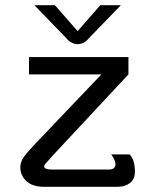

<svg xmlns="http://www.w3.org/2000/svg" viewBox="-20 -720 598 740"><path d="M279.2 -600 366.7 -700H445.8L320.8 -570.8Q304.2 -550 279.2 -550Q268.3 -550 257.9 -555Q247.5 -560 242.5 -565L237.5 -570.8L112.5 -700H191.7ZM91.7 -500H475V-433.3L187.5 -125Q182.5 -119.2 172.5 -108.3Q162.5 -97.5 156.2 -90Q150 -82.5 150 -79.2Q150 -66.7 179.2 -66.7H400Q425 -66.7 425 -87.5Q425 -95 420.8 -104.2Q416.7 -113.3 412.5 -119.2L408.3 -125H479.2Q500 -104.2 500 -58.3Q500 -30 481.2 -15Q462.5 0 433.3 0H150Q105 0 81.7 -22.1Q58.3 -44.2 58.3 -75Q58.3 -83.3 60.4 -90.4Q62.5 -97.5 64.6 -102.9Q66.7 -108.3 73.3 -117.1Q80 -125.8 83.8 -130.4Q87.5 -135 99.2 -147.5Q110.8 -160 116.7 -166.7L370.8 -433.3H91.7Z"/></svg>

Font: BoonBaan
Style: Regular
Weight: 400
Designer: Sungsit Sawaiwan
Foundry: FontUni
Version: Version 2.0